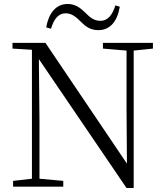

<svg xmlns="http://www.w3.org/2000/svg" viewBox="-20 -941 832 968"><path d="M213 -803 237 -796C252 -846 275 -874 311 -874C344 -874 367 -852 389 -830C411 -808 435 -789 476 -789C536 -789 572 -835 584 -907L562 -914C546 -864 523 -836 486 -836C452 -836 431 -856 408 -879C385 -901 360 -921 321 -921C262 -921 225 -874 213 -803ZM618 7H654V-686L751 -696V-725H499V-696L618 -686V-383L620 -116L209 -725H43V-696L141 -690V-40L46 -29V0H299V-29L179 -40V-332L176 -643Z"/></svg>

Font: Noto Serif JP Light
Style: Regular
Weight: 300
Designer: Ryoko NISHIZUKA 西塚涼子 (kana & ideographs); Frank Grießhammer (Latin, Greek & Cyrillic); Wenlong ZHANG 张文龙 (bopomofo); San
Foundry: Adobe
Version: Version 2.001;hotconv 1.1.0;makeotfexe 2.6.0